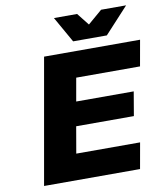

<svg xmlns="http://www.w3.org/2000/svg" viewBox="-100 -1029 961 1111"><g transform="rotate(-10 381.0 -473.5)"><path d="M379 -795 293 -947H429L486 -875L570 -947H717L577 -795ZM68 0 198 -737H762L735 -585H360L336 -449H674L650 -308H311L284 -152H659L632 0Z"/></g></svg>

Font: Tomorrow
Style: Bold Italic
Weight: 700
Italic angle: -10°
Designer: Tony de Marco, Monica Rizzolli
Foundry: Just in Type
Version: Version 2.002